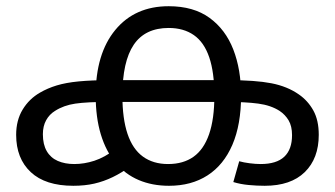

<svg xmlns="http://www.w3.org/2000/svg" viewBox="-20 -586 1078 618"><path d="M216 12Q126 12 79 -32Q32 -76 32 -152Q32 -199 53 -233.5Q74 -268 109 -288Q133 -302 162.5 -311Q192 -320 233.5 -324Q275 -328 333 -328H716Q802 -328 853.5 -318Q905 -308 942 -282Q971 -262 988.5 -230.5Q1006 -199 1006 -152Q1006 -76 961 -32Q916 12 832 12Q807 12 780.5 9.5Q754 7 731 0L750 -67Q764 -63 783.5 -60.5Q803 -58 819 -58Q870 -58 895 -81.5Q920 -105 920 -151Q920 -180 909 -198.5Q898 -217 880 -229Q852 -247 811.5 -252.5Q771 -258 708 -258H331Q260 -258 222.5 -252.5Q185 -247 157 -229Q139 -218 128.5 -199Q118 -180 118 -154Q118 -121 130.5 -99.5Q143 -78 166 -68Q189 -58 219 -58Q251 -58 283.5 -68.5Q316 -79 352 -106L402 -52Q372 -30 343 -16Q314 -2 283.5 5Q253 12 216 12ZM523 -566Q603 -566 654.5 -528.5Q706 -491 731 -426.5Q756 -362 756 -279Q756 -185 728 -120Q700 -55 648 -21.5Q596 12 524 12Q470 12 426.5 -6.5Q383 -25 352 -62Q321 -99 304.5 -153.5Q288 -208 288 -279Q288 -413 351 -489.5Q414 -566 523 -566ZM523 -496Q447 -496 410.5 -442Q374 -388 374 -278Q374 -204 390.5 -155Q407 -106 440 -82Q473 -58 521 -58Q570 -58 603 -81.5Q636 -105 653 -154Q670 -203 670 -278Q670 -353 653.5 -401.5Q637 -450 604 -473Q571 -496 523 -496Z"/></svg>

Font: lmalayalam25
Style: Book
Weight: 400
Designer: Jelle Bosma - Monotype Design Team
Foundry: Monotype Imaging Inc.
Version: Version 2.003